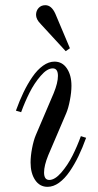

<svg xmlns="http://www.w3.org/2000/svg" viewBox="-20 -704 374 736"><path d="M61 -273.9 41 -279.8Q54.7 -317.9 70.1 -349.9Q85.4 -381.8 104.2 -409.2Q123 -436.5 144.8 -452.1Q166.5 -467.8 189 -467.8Q218.8 -467.8 236.3 -441.9Q253.9 -416 253.9 -375Q253.9 -350.6 248 -320.1Q242.2 -289.6 233.9 -270L165 -108.9Q148.9 -69.3 148.9 -43Q148.9 -14.2 168.9 -14.2Q190.4 -14.2 215.1 -42.7Q239.7 -71.3 257.8 -107.2Q275.9 -143.1 290 -182.1L310.1 -175.8Q296.4 -137.7 281 -105.7Q265.6 -73.7 246.8 -46.4Q228 -19 206.3 -3.4Q184.6 12.2 162.1 12.2Q132.3 12.2 114.7 -13.9Q97.2 -40 97.2 -81.1Q97.2 -105.5 103 -136Q108.9 -166.5 117.2 -186L186 -347.2Q202.1 -386.7 202.1 -413.1Q202.1 -441.9 182.1 -441.9Q160.6 -441.9 136 -413.3Q111.3 -384.8 93.3 -348.9Q75.2 -313 61 -273.9ZM231.9 -507.8 136.2 -611.8Q118.2 -629.9 118.2 -647Q118.2 -662.6 127.9 -673.3Q137.7 -684.1 153.8 -684.1Q177.2 -684.1 191.9 -651.9L248 -519Z"/></svg>

Font: Flanker Steampunk
Style: Italic
Weight: 400
Italic angle: -12°
Designer: Alexey Kryukov, Leonardo Di Lena
Foundry: Alexey Kryukov, Leonardo Di Lena
Version: 1.210